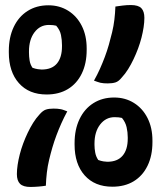

<svg xmlns="http://www.w3.org/2000/svg" viewBox="-20 -731 640 762"><path d="M172 -710Q216 -710 250.5 -688.5Q285 -667 304.5 -628.5Q324 -590 324 -539V-533Q324 -479 304.5 -439Q285 -399 249.5 -377.5Q214 -356 165 -356Q95 -356 55 -401Q15 -446 15 -523V-529Q15 -583 34.5 -624Q54 -665 89.5 -687.5Q125 -710 172 -710ZM95 -522Q95 -507 97.5 -491Q100 -475 109 -462Q120 -458 130 -456.5Q140 -455 145 -455Q186 -455 206 -479Q226 -503 226 -547V-552Q226 -572 222 -592Q218 -612 203 -629Q192 -632 174 -632Q139 -632 117 -603Q95 -574 95 -527ZM433 -344Q477 -344 511.5 -322.5Q546 -301 565.5 -262.5Q585 -224 585 -173V-167Q585 -113 565.5 -73Q546 -33 510.5 -11.5Q475 10 426 10Q356 10 316 -35Q276 -80 276 -157V-163Q276 -217 295.5 -258Q315 -299 350.5 -321.5Q386 -344 433 -344ZM355 -156Q355 -141 358 -125Q361 -109 370 -96Q381 -92 390.5 -90.5Q400 -89 406 -89Q446 -89 466.5 -113Q487 -137 487 -181V-186Q487 -206 482.5 -226Q478 -246 464 -263Q452 -266 435 -266Q400 -266 377.5 -237Q355 -208 355 -161ZM353 -411Q366 -434 376.5 -457.5Q387 -481 396 -505Q405 -529 412 -553.5Q419 -578 425 -603Q431 -628 434 -653.5Q437 -679 438 -705Q445 -706 452 -707Q459 -708 467 -709Q475 -710 483 -710.5Q491 -711 499 -711Q529 -711 541 -698.5Q553 -686 553 -660Q553 -643 550 -623Q547 -603 541.5 -581.5Q536 -560 528 -538.5Q520 -517 510 -496Q500 -475 488.5 -456.5Q477 -438 463 -423Q451 -408 438.5 -404Q426 -400 408 -400Q400 -400 392.5 -400.5Q385 -401 378.5 -402.5Q372 -404 365.5 -406.5Q359 -409 353 -411ZM247 -289Q234 -265 223.5 -241.5Q213 -218 204 -194Q195 -170 188 -146Q181 -122 175 -97Q169 -72 166 -46.5Q163 -21 162 6Q155 7 148 8Q141 9 133 9.5Q125 10 117 10.5Q109 11 101 11Q72 11 59.5 -1.5Q47 -14 47 -40Q47 -57 50 -77Q53 -97 58.5 -118.5Q64 -140 72 -161.5Q80 -183 90 -204Q100 -225 111.5 -243.5Q123 -262 137 -277Q150 -292 162 -296Q174 -300 192 -300Q200 -300 207.5 -299.5Q215 -299 222 -297.5Q229 -296 235 -293.5Q241 -291 247 -289Z"/></svg>

Font: Recursive Casual SemiBold
Style: Regular
Weight: 600
Version: Version 1.047